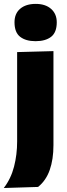

<svg xmlns="http://www.w3.org/2000/svg" viewBox="-36 -768 346 986"><path d="M-16.5 197.5Q20.5 149 36.2 87.5Q52 26 52 -41.5V-500.5L238.5 -505.5V-22.5Q238.5 50 219.5 104.5Q200.5 159 159.5 192ZM146.5 -556.5Q96.5 -556.5 67.5 -579Q38.5 -601.5 38.5 -653.5Q38.5 -698.5 67.8 -723.2Q97 -748 147.5 -748Q197.5 -748 226.5 -722.2Q255.5 -696.5 255.5 -653.5Q255.5 -601.5 226.5 -579Q197.5 -556.5 146.5 -556.5Z"/></svg>

Font: Commissioner ExtraBold
Style: Regular
Weight: 800
Designer: Kostas Bartsokas
Foundry: Kostas Bartsokas
Version: Version 1.000; ttfautohint (v1.8.3)